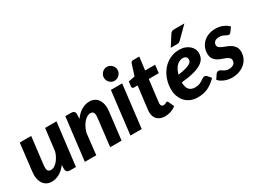

<svg xmlns="http://www.w3.org/2000/svg" viewBox="-42 -1373 2684 2008"><g transform="rotate(-30 1300.5 -369.0)"><path d="M211.5 -515.5 172.5 -188Q167 -141.5 177.2 -122.2Q187.5 -103 214.5 -103Q232.5 -103 251.8 -113.2Q271 -123.5 288.8 -142.5Q306.5 -161.5 321.8 -188.5Q337 -215.5 347 -248.5L379.5 -515.5H517L454.5 0H384.5Q335.5 0 335.5 -46.5L337 -93Q299 -42 254 -17.2Q209 7.5 161.5 7.5Q129 7.5 103 -5.5Q77 -18.5 60 -43.5Q43 -68.5 36 -104.8Q29 -141 35 -188L73.5 -515.5Z M562 0 624 -516H694.5Q716 -516 728 -505.5Q740 -495 740 -472L738.5 -417.5Q777 -471.5 822.8 -497.5Q868.5 -523.5 918 -523.5Q950 -523.5 976 -510.5Q1002 -497.5 1019.2 -472.5Q1036.5 -447.5 1043.5 -411Q1050.5 -374.5 1044.5 -327.5L1005.5 0H868L906.5 -327.5Q912.5 -374 902 -393.2Q891.5 -412.5 865 -412.5Q846 -412.5 826 -401.2Q806 -390 787.5 -369.5Q769 -349 753.5 -320Q738 -291 728.5 -255.5L700 0Z M1310 -515.5 1248.5 0H1112.5L1174 -515.5ZM1340 -662Q1340 -644.5 1332.8 -629.5Q1325.5 -614.5 1313.8 -603Q1302 -591.5 1286.8 -585Q1271.5 -578.5 1255.5 -578.5Q1239.5 -578.5 1224.8 -585Q1210 -591.5 1198.8 -603Q1187.5 -614.5 1180.8 -629.5Q1174 -644.5 1174 -662Q1174 -679 1181 -694.2Q1188 -709.5 1199.2 -721Q1210.5 -732.5 1225.2 -739.2Q1240 -746 1256 -746Q1272.5 -746 1287.8 -739.5Q1303 -733 1314.5 -721.5Q1326 -710 1333 -694.8Q1340 -679.5 1340 -662Z M1404 -108Q1404 -111.5 1404 -116.2Q1404 -121 1404.8 -130.2Q1405.5 -139.5 1407.2 -154.8Q1409 -170 1412 -194.5L1439.5 -416.5H1394.5Q1384.5 -416.5 1378.2 -423.5Q1372 -430.5 1374 -444.5L1380.5 -498.5L1458.5 -513.5L1501 -647Q1508 -669.5 1531.5 -669.5H1605.5L1586 -512.5H1706.5L1695 -416.5H1574.5L1548 -202Q1545.5 -181.5 1544 -169.5Q1542.5 -157.5 1541.8 -151Q1541 -144.5 1541 -142.2Q1541 -140 1541 -139Q1541 -121.5 1549 -111.2Q1557 -101 1573 -101Q1582 -101 1588.5 -103.2Q1595 -105.5 1599.8 -108.2Q1604.5 -111 1608.5 -113.2Q1612.5 -115.5 1617 -115.5Q1623.5 -115.5 1626.5 -112.8Q1629.5 -110 1632.5 -103.5L1662.5 -37.5Q1633.5 -15 1599 -3.5Q1564.5 8 1529.5 8Q1472.5 8 1439.2 -22.8Q1406 -53.5 1404 -108Z M1721 0ZM2165 -392.5Q2165 -358 2151 -329Q2137 -300 2102 -277Q2067 -254 2007 -237.8Q1947 -221.5 1855.5 -212.5V-211.5Q1855.5 -97 1952 -97Q1984 -97 2004.2 -105.2Q2024.5 -113.5 2039 -123.2Q2053.5 -133 2065.8 -141.2Q2078 -149.5 2094 -149.5Q2101 -149.5 2107.2 -146.2Q2113.5 -143 2118.5 -137.5L2153.5 -95.5Q2126.5 -68.5 2101 -49.2Q2075.5 -30 2048 -17.2Q2020.5 -4.5 1990.5 1.5Q1960.5 7.5 1924.5 7.5Q1879 7.5 1841.5 -8Q1804 -23.5 1777.2 -51.8Q1750.5 -80 1735.8 -119.8Q1721 -159.5 1721 -208.5Q1721 -249.5 1730 -288.5Q1739 -327.5 1756 -362.5Q1773 -397.5 1797.2 -426.8Q1821.5 -456 1852.5 -477.2Q1883.5 -498.5 1920.2 -510.5Q1957 -522.5 1998.5 -522.5Q2039 -522.5 2070.2 -510.8Q2101.5 -499 2122.5 -480.2Q2143.5 -461.5 2154.2 -438.5Q2165 -415.5 2165 -392.5ZM1990.5 -428Q1968.5 -428 1949 -418.8Q1929.5 -409.5 1913.5 -392.8Q1897.5 -376 1885.5 -352.2Q1873.5 -328.5 1866 -299.5Q1921.5 -307.5 1955.8 -316.8Q1990 -326 2008.8 -337Q2027.5 -348 2034 -360.5Q2040.5 -373 2040.5 -387.5Q2040.5 -394.5 2037.5 -401.8Q2034.5 -409 2028.5 -414.8Q2022.5 -420.5 2013 -424.2Q2003.5 -428 1990.5 -428ZM2187.5 -733.5 2056 -602.5Q2045.5 -592 2036.2 -587.8Q2027 -583.5 2012.5 -583.5H1936.5L2014 -705.5Q2023 -719.5 2034 -726.5Q2045 -733.5 2064.5 -733.5Z M2558 -413.5Q2552 -405 2546.2 -401.2Q2540.5 -397.5 2532 -397.5Q2522.5 -397.5 2513.2 -402.5Q2504 -407.5 2492.5 -413.2Q2481 -419 2466.2 -424Q2451.5 -429 2431.5 -429Q2394 -429 2375.8 -413Q2357.5 -397 2357.5 -373Q2357.5 -353.5 2372 -341.8Q2386.5 -330 2408.5 -320.8Q2430.5 -311.5 2456 -302Q2481.5 -292.5 2503.5 -277.5Q2525.5 -262.5 2540 -239Q2554.5 -215.5 2554.5 -179Q2554.5 -141 2539.5 -107Q2524.5 -73 2496.2 -47.5Q2468 -22 2428 -7Q2388 8 2338.5 8Q2314 8 2290.8 3.2Q2267.5 -1.5 2246.8 -10.2Q2226 -19 2209.2 -30.5Q2192.5 -42 2181 -55.5L2215 -107Q2221 -116 2229.5 -121Q2238 -126 2250 -126Q2261 -126 2270 -119.8Q2279 -113.5 2290 -106.2Q2301 -99 2316.2 -92.8Q2331.5 -86.5 2356 -86.5Q2374.5 -86.5 2388.8 -91.2Q2403 -96 2412.8 -104.2Q2422.5 -112.5 2427.2 -123.5Q2432 -134.5 2432 -146.5Q2432 -168.5 2417.5 -180.5Q2403 -192.5 2381.2 -201.5Q2359.5 -210.5 2334 -219Q2308.5 -227.5 2286.8 -242Q2265 -256.5 2250.5 -279.5Q2236 -302.5 2236 -341Q2236 -376 2249.2 -408.8Q2262.5 -441.5 2288 -467Q2313.5 -492.5 2351.2 -508Q2389 -523.5 2438.5 -523.5Q2489 -523.5 2528.2 -506.2Q2567.5 -489 2593.5 -462.5Z"/></g></svg>

Font: Lato Heavy
Style: Italic
Weight: 800
Italic angle: -7°
Designer: Lukasz Dziedzic
Foundry: tyPoland Lukasz Dziedzic
Version: Version 2.007; 2014-02-27